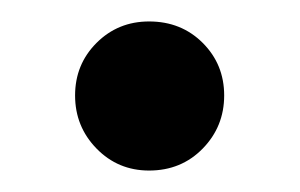

<svg xmlns="http://www.w3.org/2000/svg" viewBox="-20 -400 280 179"><path d="M189 -311Q189 -282 169 -261.5Q149 -241 119 -241Q90 -241 70 -261.5Q50 -282 50 -311Q50 -340 70 -360Q90 -380 119 -380Q149 -380 169 -360Q189 -340 189 -311Z"/></svg>

Font: FiraGO
Style: Regular
Weight: 400
Designer: bBox Type
Foundry: bBox Type GmbH
Version: Version 1.001;April 20, 2020;FontCreator 12.0.0.2555 64-bit